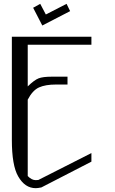

<svg xmlns="http://www.w3.org/2000/svg" viewBox="-20 -984 602 1004"><path d="M219.7 -908.2 328.1 -963.9 346.7 -925.8 201.2 -850.6 153.3 -943.4 190.4 -963.9ZM458 -792V-750H125V-532.2Q159.2 -565.4 181.6 -574.2Q204.1 -583 250 -583H333V-542H272.5Q217.8 -542 184.1 -526.9Q150.4 -511.7 125 -462.9V-63.5Q145.5 -42 167 -42Q176.8 -42 180.7 -43L458 -183.6V-138.7L196.3 -3.9Q176.8 0 167 0Q110.4 0 75.2 -61.5Q42 -118.2 42 -252.9V-792Z"/></svg>

Font: wanta
Style: Medium
Weight: 500
Version: Version 0.91